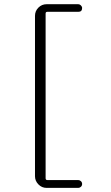

<svg xmlns="http://www.w3.org/2000/svg" viewBox="-20 -790 540 935"><path d="M207 125Q183.6 125 167 107.9Q150.4 90.8 150.4 68.4V-712.9Q150.4 -736.3 167 -752.9Q183.6 -769.5 207 -769.5H361.3Q368.2 -769.5 374 -763.7Q379.9 -757.8 379.9 -751Q379.9 -732.4 361.3 -732.4H210Q202.1 -732.4 202.1 -723.6V78.1Q202.1 86.9 210.9 86.9H361.3Q368.2 86.9 374 92.3Q379.9 97.7 379.9 106Q379.9 114.3 374 119.6Q368.2 125 361.3 125Z"/></svg>

Font: Rounded Mgen+ 1mn light
Style: Regular
Weight: 200
Designer: [Source Han Sans]
Ryoko NISHIZUKA  (kana & ideographs); Paul D. Hunt (Latin, Greek & Cyrillic); Wenlong ZHANG  (bopomofo
Version: Version 1.059.20150602